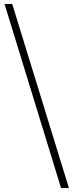

<svg xmlns="http://www.w3.org/2000/svg" viewBox="-20 -783 373 975"><path d="M330 172H290L3 -763H42Z"/></svg>

Font: Noto Serif JP ExtraLight
Style: Regular
Weight: 200
Designer: Ryoko NISHIZUKA  (kana & ideographs); Frank Grießhammer (Latin, Greek & Cyrillic); Wenlong ZHANG  (bopomofo); Sandoll Co
Foundry: Adobe
Version: Version 2.002-H1;hotconv 1.1.0;makeotfexe 2.6.0